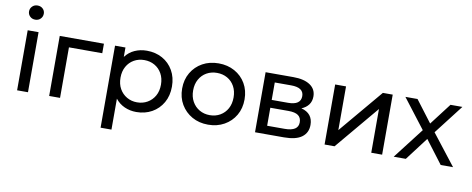

<svg xmlns="http://www.w3.org/2000/svg" viewBox="-76 -1116 4100 1669"><g transform="rotate(10 1974.5 -281.5)"><path d="M93 0V-530H189V0ZM141 -632Q113 -632 94.5 -650Q76 -668 76 -694Q76 -720 94.5 -738.5Q113 -757 141 -757Q169 -757 187.5 -739.5Q206 -722 206 -696Q206 -669 187.5 -650.5Q169 -632 141 -632Z M376 0V-530H766V-446H472V0Z M1145 6Q1089 6 1041 -15.5Q993 -37 960 -79V194H864V-530H956V-447Q989 -491 1038 -513Q1087 -535 1145 -535Q1222 -535 1282.5 -501.5Q1343 -468 1378 -407Q1413 -346 1413 -265Q1413 -184 1378 -123Q1343 -62 1282.5 -28Q1222 6 1145 6ZM1137 -78Q1188 -78 1228.5 -101.5Q1269 -125 1292.5 -166.5Q1316 -208 1316 -265Q1316 -321 1292.5 -363Q1269 -405 1228.5 -428Q1188 -451 1137 -451Q1087 -451 1046.5 -428Q1006 -405 982.5 -363Q959 -321 959 -265Q959 -208 982.5 -166.5Q1006 -125 1046.5 -101.5Q1087 -78 1137 -78Z M1779 6Q1699 6 1637 -29Q1575 -64 1539 -125Q1503 -186 1503 -265Q1503 -344 1539 -405Q1575 -466 1637 -500.5Q1699 -535 1779 -535Q1858 -535 1920.5 -500.5Q1983 -466 2018.5 -405Q2054 -344 2054 -265Q2054 -186 2018.5 -125Q1983 -64 1920.5 -29Q1858 6 1779 6ZM1779 -78Q1830 -78 1870.5 -101.5Q1911 -125 1934 -167Q1957 -209 1957 -265Q1957 -321 1934 -363Q1911 -405 1870.5 -428Q1830 -451 1779 -451Q1728 -451 1687.5 -428Q1647 -405 1623.5 -363Q1600 -321 1600 -265Q1600 -209 1623.5 -167Q1647 -125 1687.5 -101.5Q1728 -78 1779 -78Z M2193 0V-530H2439Q2533 -530 2586 -494.5Q2639 -459 2639 -394Q2639 -351 2616.5 -321Q2594 -291 2554 -275Q2657 -248 2657 -146Q2657 -77 2605.5 -38.5Q2554 0 2448 0ZM2287 -74H2441Q2561 -74 2561 -152Q2561 -193 2533.5 -213Q2506 -233 2447 -233H2287ZM2287 -302H2431Q2543 -302 2543 -380Q2543 -456 2431 -456H2287Z M2807 0V-530H2903V-144L3228 -530H3315V0H3219V-386L2895 0Z M3417 0 3626 -271 3427 -530H3534L3679 -339L3825 -530H3930L3730 -271L3941 0H3832L3678 -203L3524 0Z"/></g></svg>

Font: Montserrat Medium
Style: Regular
Weight: 500
Designer: Julieta Ulanovsky
Foundry: Julieta Ulanovsky
Version: Version 9.000; ttfautohint (v1.8.4.7-5d5b)